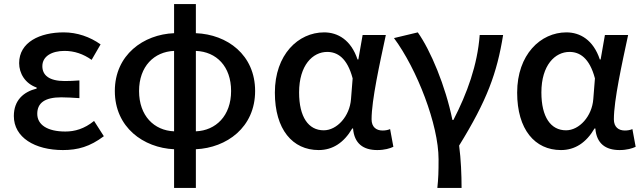

<svg xmlns="http://www.w3.org/2000/svg" viewBox="-20 -723 3154 943"><path d="M289 14C363 14 422 -3 490 -54L442 -129C394 -90 347 -77 301 -77C213 -77 163 -110 163 -164C163 -218 201 -245 281 -245C309 -245 338 -243 370 -241V-328C344 -326 320 -325 298 -325C222 -325 188 -353 188 -398C188 -447 235 -473 297 -473C345 -473 389 -458 430 -429L474 -505C422 -542 359 -564 293 -564C176 -564 74 -516 74 -413C74 -363 103 -313 160 -293V-288C96 -272 48 -231 48 -153C48 -48 151 14 289 14Z M835 -78C737 -82 663 -154 663 -276C663 -397 737 -469 835 -473ZM835 200H942V10C1093 3 1233 -97 1233 -276C1233 -454 1096 -554 942 -560V-703H835V-560C685 -554 544 -454 544 -276C544 -97 685 3 835 10ZM942 -473C1043 -469 1115 -397 1115 -276C1115 -154 1040 -82 942 -78Z M1545 14C1614 14 1669 -22 1710 -92H1714C1720 -18 1764 14 1833 14C1869 14 1895 6 1912 -2L1896 -89C1885 -84 1871 -82 1859 -82C1828 -82 1805 -99 1805 -137C1805 -231 1845 -411 1875 -551H1761L1740 -431H1736C1704 -527 1639 -564 1572 -564C1445 -564 1330 -455 1330 -268C1330 -87 1417 14 1545 14ZM1570 -83C1495 -83 1449 -148 1449 -269C1449 -403 1516 -468 1587 -468C1636 -468 1685 -440 1712 -338L1704 -237C1698 -152 1635 -83 1570 -83Z M2128 200H2247C2247 137 2244 59 2235 -8C2372 -230 2421 -364 2451 -551H2336C2325 -403 2274 -264 2207 -134H2202C2168 -301 2095 -475 2032 -564L1915 -536C2028 -384 2134 -110 2134 59C2134 124 2133 151 2128 200Z M2735 14C2804 14 2859 -22 2900 -92H2904C2910 -18 2954 14 3023 14C3059 14 3085 6 3102 -2L3086 -89C3075 -84 3061 -82 3049 -82C3018 -82 2995 -99 2995 -137C2995 -231 3035 -411 3065 -551H2951L2930 -431H2926C2894 -527 2829 -564 2762 -564C2635 -564 2520 -455 2520 -268C2520 -87 2607 14 2735 14ZM2760 -83C2685 -83 2639 -148 2639 -269C2639 -403 2706 -468 2777 -468C2826 -468 2875 -440 2902 -338L2894 -237C2888 -152 2825 -83 2760 -83Z"/></svg>

Font: ChiuKong Gothic CL Medium
Style: Regular
Weight: 500
Designer: Ryoko NISHIZUKA 西塚涼子 (kana, bopomofo & ideographs); Paul D. Hunt (Latin, Greek & Cyrillic); Sandoll Communications 산돌커뮤니
Foundry: Adobe
Version: Version 1.300